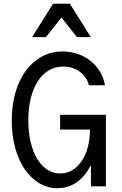

<svg xmlns="http://www.w3.org/2000/svg" viewBox="-20 -981 640 1011"><path d="M296.6 -299H453.6Q453.6 -248 442.2 -205.4Q430.8 -162.8 409.8 -132.3Q388.8 -101.8 360.2 -84.7Q331.5 -67.6 296.8 -67.6Q259.6 -67.6 228.5 -88Q197.5 -108.5 175.4 -145.1Q153.2 -181.8 141.1 -233.8Q129 -285.7 129 -347.9Q129 -412.8 142.3 -464.9Q155.6 -517 179.5 -553.9Q203.4 -590.8 237.1 -610.6Q270.8 -630.4 312.4 -630.4Q363.1 -630.4 400 -603.5Q437 -576.6 448.2 -532H532.6Q526.2 -571 506.5 -603.7Q486.8 -636.4 457.3 -660.1Q427.7 -683.7 390.1 -696.9Q352.4 -710 310.2 -710Q250.1 -710 201 -683.5Q151.9 -657 116.4 -609Q80.8 -561 61.3 -494.1Q41.8 -427.2 41.8 -346.2Q41.8 -268.6 59.9 -203Q78 -137.4 110.1 -90.2Q142.2 -43 186.4 -16.5Q230.7 10 282.8 10Q329.2 10 367.4 -11Q405.7 -32 433.2 -69.7Q460.8 -107.4 475.9 -159.8Q491 -212.2 491 -275L450.8 -106.4H458.8V0H537.6V-376.6H296.6ZM148.8 -785.4H221.6L303.6 -888.6L385.6 -785.4H458.4L347.8 -961.4H259.4Z"/></svg>

Font: CommitMonoV142 ExtLt
Style: Regular
Weight: 200
Monospace: yes
Designer: Eigil Nikolajsen
Foundry: Eigil Nikolajsen
Version: Version 1.142